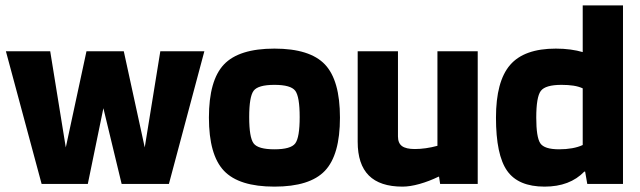

<svg xmlns="http://www.w3.org/2000/svg" viewBox="-20 -685 2383 715"><path d="M577 -494H741L609 0H433L365 -282L307 0H135L2 -494H167L225 -136L302 -494H441L519 -136Z M1246 -247Q1246 -108 1190 -49Q1134 10 1002 10Q870 10 814 -49Q758 -108 758 -247Q758 -386 814 -445Q870 -504 1002 -504Q1134 -504 1190 -445Q1246 -386 1246 -247ZM908 -249Q908 -173 924.5 -151Q941 -129 1002 -129Q1063 -129 1079.5 -151Q1096 -173 1096 -249Q1096 -325 1079.5 -347Q1063 -369 1002 -369Q941 -369 924.5 -347Q908 -325 908 -249Z M1479 10Q1395 10 1353.5 -31.5Q1312 -73 1312 -157V-494H1462V-177Q1462 -152 1477 -141Q1492 -130 1525 -130Q1544 -130 1565.5 -133Q1587 -136 1609 -142V-494H1759V0H1619L1615 -27H1613Q1578 -10 1542.5 0Q1507 10 1479 10Z M2150 -665H2300V0H2167L2159 -46H2156Q2129 -18 2092 -4Q2055 10 2008 10Q1910 10 1868.5 -49Q1827 -108 1827 -247Q1827 -382 1879.5 -443Q1932 -504 2050 -504Q2079 -504 2104.5 -500.5Q2130 -497 2150 -491ZM2071 -369Q2011 -369 1994 -346.5Q1977 -324 1977 -247Q1977 -174 1992 -151.5Q2007 -129 2062 -129Q2088 -129 2110.5 -133Q2133 -137 2150 -145V-356Q2135 -363 2115.5 -366Q2096 -369 2071 -369Z"/></svg>

Font: Blinker
Style: Bold
Weight: 700
Designer: Juergen Huber
Foundry: supertype
Version: Version 1.015;PS 1.15;hotconv 1.0.88;makeotf.lib2.5.647800; 